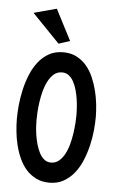

<svg xmlns="http://www.w3.org/2000/svg" viewBox="-51 -717 462 762"><g transform="rotate(5 180.0 -336.0)"><path d="M335.9 -265.6Q335.9 -241.2 333 -211.4Q330.1 -181.6 322.8 -151.1Q315.4 -120.6 303.5 -91.6Q291.5 -62.5 273.4 -40Q255.4 -17.6 231.2 -3.9Q207 9.8 174.8 9.8Q144.5 9.8 121.6 -1.7Q98.6 -13.2 82 -32Q65.4 -50.8 54.2 -75.7Q43 -100.6 36.4 -127.4Q29.8 -154.3 27.1 -181.6Q24.4 -209 24.4 -232.4Q24.4 -256.8 27.3 -287.1Q30.3 -317.4 37.4 -348.4Q44.4 -379.4 56.4 -408.7Q68.4 -438 86.2 -460.7Q104 -483.4 128.4 -497.1Q152.8 -510.7 185.5 -510.7Q215.3 -510.7 238 -499Q260.7 -487.3 277.6 -467.8Q294.4 -448.2 305.4 -422.9Q316.4 -397.5 323.2 -370.4Q330.1 -343.3 333 -315.9Q335.9 -288.6 335.9 -265.6ZM258.8 -268.6Q258.8 -278.8 257.8 -294.9Q256.8 -311 254.2 -329.1Q251.5 -347.2 246.6 -365.2Q241.7 -383.3 233.9 -397.9Q226.1 -412.6 214.6 -421.6Q203.1 -430.7 187.5 -430.7Q168.5 -430.7 155 -419.2Q141.6 -407.7 132.1 -389.6Q122.6 -371.6 116.7 -349.4Q110.8 -327.1 107.7 -304.9Q104.5 -282.7 103.5 -263.2Q102.5 -243.7 102.5 -231.4Q102.5 -221.2 103.5 -205.3Q104.5 -189.5 107.4 -171.4Q110.4 -153.3 115.5 -135.5Q120.6 -117.7 128.4 -103Q136.2 -88.4 147.5 -79.3Q158.7 -70.3 173.8 -70.3Q192.4 -70.3 205.8 -81.5Q219.2 -92.8 228.8 -110.6Q238.3 -128.4 244.1 -150.4Q250 -172.4 253.2 -194.6Q256.3 -216.8 257.6 -236.3Q258.8 -255.9 258.8 -268.6ZM208 -557.6 163.1 -543 53.7 -656.2 144.5 -680.7Z"/></g></svg>

Font: Maiden Orange
Style: Regular
Weight: 400
Designer: Astigmatic (AOETI)
Foundry: Astigmatic (AOETI)
Version: Version 1.000